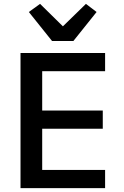

<svg xmlns="http://www.w3.org/2000/svg" viewBox="-20 -972 640 992"><path d="M86 0V-698H523V-604H198V-401H511V-307H198V-94H523V0ZM249 -760 129 -910 187 -952 305 -836 424 -952 479 -910 359 -760Z"/></svg>

Font: IBM Plaex Mono Medium
Style: Regular
Weight: 500
Designer: Mike Abbink, Paul van der Laan, Pieter van Rosmalen
Foundry: Bold Monday
Version: Version 2.003